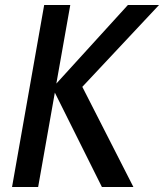

<svg xmlns="http://www.w3.org/2000/svg" viewBox="-20 -745 654 765"><path d="M198.5 -376 132 0H28L156 -725H260L204.5 -412L489.5 -725H613.5L308 -399L511.5 0H386Z"/></svg>

Font: JuliaMono Medium
Style: Italic
Weight: 500
Italic angle: -9°
Monospace: yes
Designer: cormullion
Foundry: corm
Version: Version 0.054; ttfautohint (v1.8.4)